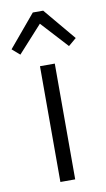

<svg xmlns="http://www.w3.org/2000/svg" viewBox="-95 -726 421 766"><g transform="rotate(-10 116.0 -342.5)"><path d="M95 -685H137L246 -555L214 -528L115 -636L17 -528L-14 -555ZM86 -469H146V0H86Z"/></g></svg>

Font: Post Grotesk Light
Style: Light
Weight: 300
Version: Version 1.0